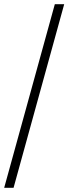

<svg xmlns="http://www.w3.org/2000/svg" viewBox="-20 -780 328 921"><path d="M0 121H45L288 -760H243Z"/></svg>

Font: Noto Serif Lao Light
Style: Regular
Weight: 300
Designer: Monotype Design Team
Foundry: Monotype Imaging Inc.
Version: Version 2.003